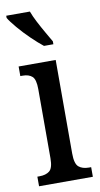

<svg xmlns="http://www.w3.org/2000/svg" viewBox="-88 -807 443 847"><g transform="rotate(-10 134.0 -383.0)"><path d="M16 0V-43H26Q54 -43 70.5 -56Q87 -69 87 -113V-423Q87 -466 72 -479.5Q57 -493 30 -493H19V-536H185V-117Q185 -71 201.5 -57Q218 -43 247 -43H257V0ZM145 -606Q122 -624 92.5 -652.5Q63 -681 38.5 -710Q14 -739 4 -756V-766H110Q118 -744 132 -717Q146 -690 161 -664Q176 -638 187 -619V-606Z"/></g></svg>

Font: Noto Serif Hebrew ExtraCondensed Medium
Style: Regular
Weight: 500
Width: 2
Designer: Monotype Design Team
Foundry: Monotype Imaging Inc.
Version: Version 2.004; ttfautohint (v1.8.4.7-5d5b)